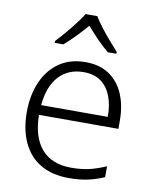

<svg xmlns="http://www.w3.org/2000/svg" viewBox="-86 -830 725 905"><g transform="rotate(10 276.0 -377.5)"><path d="M290 -542Q358 -542 404 -510.5Q450 -479 473 -424Q496 -369 496 -298V-259H116Q117 -153 166 -96.5Q215 -40 307 -40Q356 -40 393 -48.5Q430 -57 474 -76V-24Q435 -7 395.5 1.5Q356 10 305 10Q225 10 169.5 -23Q114 -56 85.5 -117.5Q57 -179 57 -262Q57 -343 84.5 -406.5Q112 -470 164 -506Q216 -542 290 -542ZM289 -494Q216 -494 171 -445.5Q126 -397 118 -306H437Q437 -362 421 -404Q405 -446 372.5 -470Q340 -494 289 -494ZM306 -765Q318 -744 339 -716.5Q360 -689 383.5 -662Q407 -635 425 -615V-606H384Q357 -628 329 -657Q301 -686 277 -714Q253 -686 225.5 -657.5Q198 -629 171 -606H130V-615Q149 -635 172 -662Q195 -689 216 -716.5Q237 -744 250 -765Z"/></g></svg>

Font: Noto Sans Hebrew Light
Style: Regular
Weight: 300
Designer: Monotype Design Team
Foundry: Monotype Imaging Inc.
Version: Version 2.003